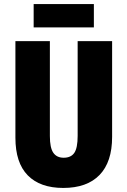

<svg xmlns="http://www.w3.org/2000/svg" viewBox="-20 -917 628 947"><path d="M533 -242Q533 -118 471 -54Q409 10 292 10Q178 10 117 -52Q56 -114 56 -238V-714H226V-246Q226 -188 243 -163.5Q260 -139 294 -139Q330 -139 346.5 -163Q363 -187 363 -247V-714H533ZM443 -897V-782H146V-897Z"/></svg>

Font: Noto Sans Sinhala ExtraCondensed Black
Style: Regular
Weight: 900
Width: 2
Designer: Jelle Bosma - Monotype Design Team
Foundry: Monotype Imaging Inc.
Version: Version 2.006; ttfautohint (v1.8.4.7-5d5b)